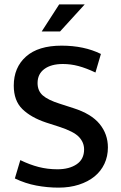

<svg xmlns="http://www.w3.org/2000/svg" viewBox="-20 -849 555 879"><path d="M262 -640Q365 -640 442 -602L417 -517Q375 -537 339.5 -546.5Q304 -556 268 -556Q214 -556 183 -533Q152 -510 152 -469Q152 -433 176 -412Q200 -391 254 -374L316 -354Q398 -328 436 -281.5Q474 -235 474 -174Q474 -133 458 -99Q442 -65 412.5 -41Q383 -17 341 -3.5Q299 10 248 10Q197 10 146.5 0.5Q96 -9 48 -32L73 -116Q116 -95 157 -84.5Q198 -74 243 -74Q297 -74 331 -97Q365 -120 365 -165Q365 -197 341.5 -222Q318 -247 250 -269L191 -288Q122 -311 82.5 -349.5Q43 -388 43 -457Q43 -540 99 -590Q155 -640 262 -640ZM255 -705H171L251 -829H368Z"/></svg>

Font: Mukta Malar Medium
Style: Regular
Weight: 500
Designer: Aadarsh Rajan, Girish Dalvi, Yashodeep Gholap
Foundry: Ek Type
Version: Version 2.538;PS 1.000;hotconv 16.6.51;makeotf.lib2.5.65220;